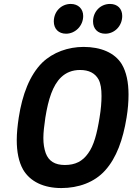

<svg xmlns="http://www.w3.org/2000/svg" viewBox="-20 -946 672 974"><path d="M315 -775C361 -775 402 -814 402 -865C402 -901 377 -926 339 -926C291 -926 253 -888 253 -837C253 -800 277 -775 315 -775ZM514 -775C561 -775 600 -814 600 -865C600 -902 576 -926 538 -926C490 -926 452 -888 452 -837C452 -800 476 -775 514 -775ZM291 8C378 8 459 -21 513 -81C571 -145 604 -238 622 -349C629 -391 632 -430 632 -466C632 -529 621 -581 598 -620C562 -679 491 -708 404 -708C326 -708 249 -681 194 -628C131 -565 93 -467 75 -349C69 -309 65 -271 65 -235C65 -176 75 -125 97 -86C133 -24 203 8 291 8ZM309 -109C258 -109 227 -129 212 -169C204 -192 200 -216 200 -246C200 -274 204 -308 210 -349C225 -443 248 -514 290 -554C315 -578 347 -591 386 -591C431 -591 462 -575 480 -543C491 -522 495 -494 495 -459C495 -428 492 -391 485 -349C472 -268 456 -207 427 -168C399 -128 362 -109 309 -109Z"/></svg>

Font: Arthouse Owned
Style: Bold Italic
Weight: 700
Italic angle: -10°
Designer: Jeremy Tribby
Foundry: Tribby Type
Version: Version 1.000;PS 001.000;hotconv 1.0.88;makeotf.lib2.5.64775